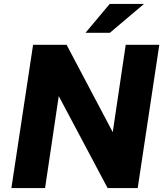

<svg xmlns="http://www.w3.org/2000/svg" viewBox="-20 -949 832 969"><path d="M37.5 0 147 -723H316L549 -282L614.5 -723H784L675 0H523L276.5 -464L207.5 0ZM533.5 -929H706.5L534.5 -783.5H411.5Z"/></svg>

Font: Public Sans ExtraBold
Style: Italic
Weight: 800
Italic angle: -8°
Designer: The Public Sans project authors (U.S. Web Design System). Libre Franklin designed by Pablo Impallari and Rodrigo Fuenzal
Version: Version 1.007; ttfautohint (v1.8.1) -l 8 -r 50 -G 200 -x 14 